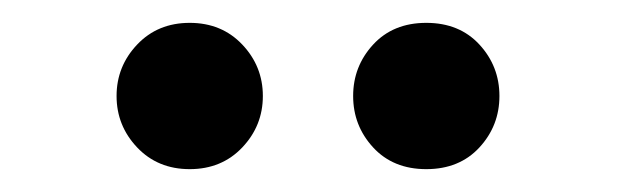

<svg xmlns="http://www.w3.org/2000/svg" viewBox="-20 -701 540 168"><path d="M146 -553Q118 -553 100 -572Q82 -591 82 -617Q82 -643 100 -662Q118 -681 146 -681Q174 -681 192 -662Q210 -643 210 -617Q210 -591 192 -572Q174 -553 146 -553ZM353 -553Q324 -553 306.5 -572Q289 -591 289 -617Q289 -643 306.5 -662Q324 -681 353 -681Q382 -681 399.5 -662Q417 -643 417 -617Q417 -591 399.5 -572Q382 -553 353 -553Z"/></svg>

Font: Spectral SC ExtraBold
Style: Regular
Weight: 800
Designer: Jean-Baptiste Levee
Foundry: Production Type
Version: Version 2.001